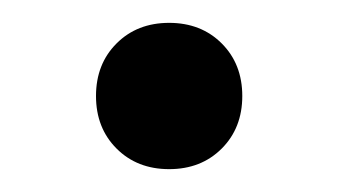

<svg xmlns="http://www.w3.org/2000/svg" viewBox="-20 -348 296 168"><path d="M174 -218Q156 -200 128 -200Q100 -200 82 -218Q64 -236 64 -264Q64 -292 82 -310Q100 -328 128 -328Q156 -328 174 -310Q192 -292 192 -264Q192 -236 174 -218Z"/></svg>

Font: Cantarell
Style: Regular
Weight: 400
Designer: Dave Crossland, Nikolaus Waxweiler, Florian Fecher, Jacques Le Bailly, Eben Sorkin, Alexei Vanyashin, Alexios Zavras, Em
Version: Version 0.303